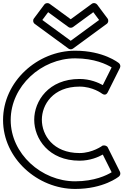

<svg xmlns="http://www.w3.org/2000/svg" viewBox="-22 -1197 808 1257"><path d="M293.2 -1117.2 426.2 -1019.8C435.2 -1013.3 447.8 -1014 455.8 -1019.8L588.8 -1117.2L626.9 -1066.2L441 -930L255.1 -1066.2ZM302.8 -1172.2C293 -1179.3 276.5 -1178.4 268 -1167L200 -1076C191.6 -1064.7 194.3 -1048.8 205.2 -1040.8L426.2 -878.8C434.3 -872.9 446.8 -872.3 455.8 -878.8L676.8 -1040.8C688.1 -1049.1 690.1 -1065.1 682 -1076L614 -1167C606.8 -1176.6 590.8 -1180.6 579.2 -1172.2L441 -1071ZM650.2 -244.1C648.5 -242.9 583.7 -195 499 -195C324.1 -195 252 -314.3 252 -413C252 -510.6 324.1 -630 499 -630C584.6 -630 644 -585.5 646.6 -583.5C653.5 -579.1 671.4 -568.9 683.4 -592.8L763.4 -752.8C768.7 -763.6 764.8 -776.4 757.2 -783.1C753 -786.5 655.9 -865 470 -865C223.2 -865 -2 -663.3 -2 -411C-2 -159.5 224.4 40 470 40C656.4 40 754 -39.3 756.9 -41.7C766 -49.2 768.2 -62.5 763.4 -72.2L683.4 -232.2C678.3 -242.4 662.8 -247.1 650.2 -244.1ZM499 -145C567.6 -145 621.3 -168.5 651 -185.1L708.9 -69.3C677.5 -50.1 596.9 -10 470 -10C249.6 -10 48 -190.5 48 -411C48 -632.7 248.8 -815 470 -815C596.5 -815 676.4 -775.6 708.9 -755.7L651 -639.9C622.9 -655.6 568 -680 499 -680C295.9 -680 202 -535.4 202 -413C202 -289.7 295.9 -145 499 -145Z"/></svg>

Font: Hussar Techniczny
Style: Bold 
Weight: 700
Foundry: Cannot Into Space Fonts
Version: Version 0.77